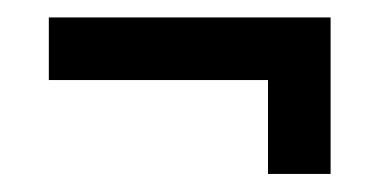

<svg xmlns="http://www.w3.org/2000/svg" viewBox="-20 -377 433 219"><path d="M35.7 -357.1H357.1V-178.6H285.7V-285.7H35.7Z"/></svg>

Font: Aire Exterior
Style: Regular
Weight: 400
Width: 4
Designer: Jayvee Enaguas (HarvettFox96)
Version: 20190503.02